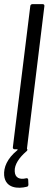

<svg xmlns="http://www.w3.org/2000/svg" viewBox="-23 -720 248 926"><path d="M102 140C74 147 49 139 48 106C46 74 70 40 102 12C108 8 110 3 109 1C109 0 107 -1 107 -3L191 -690C192 -696 189 -700 183 -700H133C128 -700 123 -696 123 -690L39 -10C38 -4 42 0 48 0H59C62 0 64 2 60 5C11 45 -6 88 -3 126C3 189 65 191 105 181C111 180 114 177 114 170L113 147C113 141 108 138 102 140Z"/></svg>

Font: Barlow Semi Condensed
Style: Italic
Weight: 400
Width: 4
Italic angle: -7°
Designer: Jeremy Tribby
Foundry: Tribby Type
Version: Version 1.422;hotconv 1.0.109;makeotfexe 2.5.65596